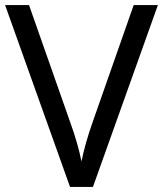

<svg xmlns="http://www.w3.org/2000/svg" viewBox="-20 -734 640 754"><path d="M600 -714 345 0H255L0 -714H94L255 -256Q271 -212 282 -173.5Q293 -135 300 -100Q307 -135 318 -174Q329 -213 345 -258L505 -714Z"/></svg>

Font: Noto Sans Tai Le
Style: Regular
Weight: 400
Designer: Monotype Design Team
Foundry: Monotype Imaging Inc.
Version: Version 2.002; ttfautohint (v1.8.4.7-5d5b)